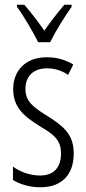

<svg xmlns="http://www.w3.org/2000/svg" viewBox="-20 -785 366 815"><path d="M142 -606H193C216 -653 254 -714 284 -756V-765H253C219 -724 198 -697 168 -655C141 -694 108 -737 83 -765H52V-756C81 -717 118 -653 142 -606ZM293 -134C293 -218 245 -252 179 -294C116 -333 88 -357 88 -408C88 -463 124 -495 179 -495C212 -495 244 -485 269 -467L291 -511C259 -531 221 -542 179 -542C88 -542 36 -485 36 -407C36 -327 84 -290 151 -248C211 -213 239 -189 239 -133C239 -74 208 -40 150 -40C107 -40 64 -56 35 -78V-21C61 -5 102 10 151 10C243 10 293 -44 293 -134Z"/></svg>

Font: Noto Sans Thai Looped ExtraCondensed Light
Style: Regular
Weight: 300
Width: 2
Designer: Sasikarn Vongin, Ben Mitchell
Foundry: The Fontpad Ltd
Version: Version 1.001